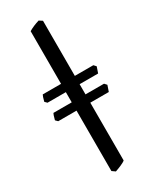

<svg xmlns="http://www.w3.org/2000/svg" viewBox="-201 -809 709 881"><g transform="rotate(-30 153.5 -368.5)"><path d="M190 -6V-312H288L299 -344L288 -356H190V-410H288L299 -442L288 -454H190V-746L173 -757C153 -751 134 -743 117 -733V-454H20C17 -448 14 -441 9 -421L20 -410H117V-356H20C17 -350 15 -346 9 -323L20 -312H117V8L134 20C152 14 182 2 190 -6Z"/></g></svg>

Font: Temporarium
Style: Regular
Weight: 400
Version: Version 1.1